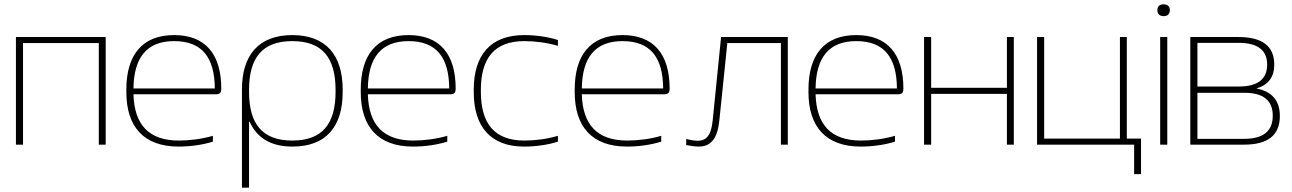

<svg xmlns="http://www.w3.org/2000/svg" viewBox="-20 -672 6001 892"><path d="M54 0H87V-472H439V0H471V-500H54Z M1008 -260C1008 -422 933 -509 789 -509C640 -509 567 -416 567 -256V-244C567 -84 647 9 810 9C864 9 922 1 969 -14V-41C918 -26 860 -19 811 -19C671 -19 604 -93 600 -234H983C1003 -234 1008 -243 1008 -260ZM600 -261C602 -405 662 -481 789 -481C919 -481 977 -405 978 -261Z M1572 -244V-256C1572 -416 1494 -509 1338 -509C1181 -509 1104 -415 1104 -256V200H1137V-106H1140C1175 -29 1241 9 1339 9C1495 9 1572 -84 1572 -244ZM1137 -246V-254C1137 -403 1198 -481 1338 -481C1478 -481 1539 -403 1539 -254V-246C1539 -97 1478 -19 1338 -19C1198 -19 1137 -97 1137 -246Z M2097 -260C2097 -422 2022 -509 1878 -509C1729 -509 1656 -416 1656 -256V-244C1656 -84 1736 9 1899 9C1953 9 2011 1 2058 -14V-41C2007 -26 1949 -19 1900 -19C1760 -19 1693 -93 1689 -234H2072C2092 -234 2097 -243 2097 -260ZM1689 -261C1691 -405 1751 -481 1878 -481C2008 -481 2066 -405 2067 -261Z M2181 -256V-244C2181 -85 2258 9 2415 9C2468 9 2527 1 2572 -14V-41C2521 -26 2467 -19 2416 -19C2278 -19 2214 -97 2214 -246V-254C2214 -403 2278 -481 2416 -481C2466 -481 2521 -474 2572 -459V-486C2527 -501 2468 -509 2415 -509C2258 -509 2181 -415 2181 -256Z M3091 -260C3091 -422 3016 -509 2872 -509C2723 -509 2650 -416 2650 -256V-244C2650 -84 2730 9 2893 9C2947 9 3005 1 3052 -14V-41C3001 -26 2943 -19 2894 -19C2754 -19 2687 -93 2683 -234H3066C3086 -234 3091 -243 3091 -260ZM2683 -261C2685 -405 2745 -481 2872 -481C3002 -481 3060 -405 3061 -261Z M3322 -113 3359 -472H3608V0H3640V-500H3330L3291 -112C3284 -41 3260 -18 3221 -18C3206 -18 3186 -22 3168 -26V2C3185 5 3209 9 3226 9C3286 9 3314 -33 3322 -113Z M4177 -260C4177 -422 4102 -509 3958 -509C3809 -509 3736 -416 3736 -256V-244C3736 -84 3816 9 3979 9C4033 9 4091 1 4138 -14V-41C4087 -26 4029 -19 3980 -19C3840 -19 3773 -93 3769 -234H4152C4172 -234 4177 -243 4177 -260ZM3769 -261C3771 -405 3831 -481 3958 -481C4088 -481 4146 -405 4147 -261Z M4273 0H4306V-236H4658V0H4690V-500H4658V-264H4306V-500H4273Z M4798 -500V0H5249V137H5281V-28H5215V-500H5183V-28H4831V-500Z M5370 -500V0H5403V-500ZM5357 -624C5357 -608 5367 -597 5386 -597C5405 -597 5414 -607 5415 -624V-625C5415 -642 5404 -652 5386 -652C5367 -652 5357 -642 5357 -625Z M5510 0H5759C5871 0 5926 -44 5926 -133C5926 -204 5890 -247 5817 -261C5872 -277 5900 -314 5900 -372C5900 -457 5845 -500 5734 -500H5510ZM5543 -27V-241H5760C5849 -241 5893 -206 5893 -134C5893 -63 5849 -27 5760 -27ZM5543 -270V-473H5734C5823 -473 5867 -439 5867 -372C5867 -303 5822 -270 5734 -270Z"/></svg>

Font: LT Wave Text Thin
Style: Regular
Weight: 100
Designer: Daniel Lyons
Version: Version 2.5 (Glyphs App)